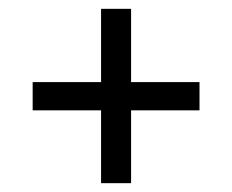

<svg xmlns="http://www.w3.org/2000/svg" viewBox="-20 -533 526 435"><path d="M209 -118V-283H54V-347H209V-513H277V-347H432V-283H277V-118Z"/></svg>

Font: Bricolage Grotesque 48pt Light
Style: Regular
Weight: 300
Designer: Mathieu Triay
Foundry: Atelier Triay
Version: Version 1.000; ttfautohint (v1.8.4.7-5d5b);gftools[0.9.32]